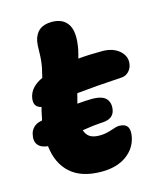

<svg xmlns="http://www.w3.org/2000/svg" viewBox="-121 -750 740 888"><g transform="rotate(-15 249.0 -306.5)"><path d="M255.9 58.1Q160.2 58.1 107.7 11.2Q55.2 -35.6 45.9 -120.1Q13.7 -123 -1 -141.4Q-15.6 -159.7 -8.8 -189Q-5.9 -207.5 7.3 -221.7Q20.5 -235.8 41 -240.2Q43.9 -240.2 49.8 -242.2Q52.7 -251 54.2 -261.2Q59.1 -287.1 64 -303.2Q24.9 -311 33.2 -356Q42.5 -404.8 102.1 -432.1Q104 -440.4 107.7 -456.1Q111.3 -471.7 112.8 -478Q119.1 -509.8 119.6 -548.6Q120.1 -587.4 123 -602.1Q137.2 -670.9 210.9 -670.9Q266.1 -670.9 289.1 -632.3Q312 -593.8 295.9 -513.2Q291.5 -492.7 286.1 -475.1Q335.9 -480 401.9 -480Q453.6 -480 484.4 -452.4Q515.1 -424.8 507.8 -387.2Q504.9 -368.7 491 -354.5Q477.1 -340.3 458 -338.9Q329.1 -331.1 240.2 -321.8Q239.3 -318.4 234.9 -301.3Q230.5 -284.2 228 -274.9Q273.9 -278.8 297.9 -278.8Q348.1 -278.8 366.2 -258.1Q384.3 -237.3 377.9 -204.1Q370.1 -164.1 318.8 -161.1Q273.9 -158.7 220.2 -149.9Q227.5 -126.5 244.4 -116.2Q261.2 -106 290 -106Q319.3 -106 347.2 -116Q375 -126 387.2 -126Q444.3 -126 431.2 -61Q420.4 -7.3 374.3 25.4Q328.1 58.1 255.9 58.1Z"/></g></svg>

Font: Shantell Sans Irregular Bouncy
Style: Italic
Weight: 800
Italic angle: -11.31°
Designer: Stephen Nixon, Anya Danilova, Shantell Martin
Foundry: Arrow Type
Version: Version 1.006;[9816181b4]